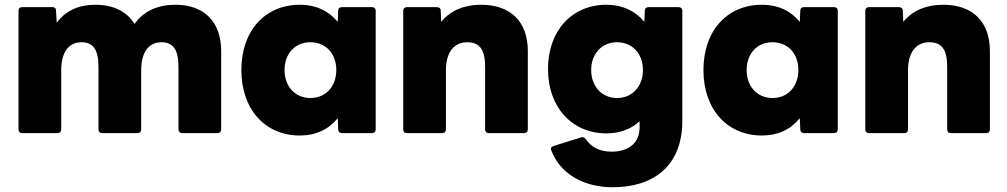

<svg xmlns="http://www.w3.org/2000/svg" viewBox="-20 -561 4245 809"><path d="M222 0C232 0 238 -6 238 -16V-266C238 -344 272 -383 323 -383C372 -383 395 -353 395 -279V-16C395 -6 401 0 411 0H559C569 0 575 -6 575 -16V-266C575 -344 609 -383 660 -383C709 -383 732 -353 732 -279V-16C732 -6 739 0 748 0H897C906 0 912 -6 912 -16V-346C912 -468 841 -541 719 -541C646 -541 585 -515 547 -460C515 -512 458 -541 382 -541C313 -541 257 -517 219 -465L216 -516C216 -527 210 -531 200 -531H74C64 -531 58 -525 58 -516V-16C58 -6 64 0 74 0Z M1244 10C1311 10 1365 -16 1403 -63L1405 -16C1405 -6 1412 0 1421 0H1547C1557 0 1563 -6 1563 -16V-516C1563 -525 1557 -531 1547 -531H1421C1412 -531 1405 -526 1405 -516L1403 -469C1365 -515 1311 -541 1244 -541C1096 -541 997 -431 997 -266C997 -101 1096 10 1244 10ZM1288 -148C1223 -148 1179 -197 1179 -266C1179 -335 1223 -383 1288 -383C1353 -383 1397 -335 1397 -266C1397 -197 1353 -148 1288 -148Z M1843 0C1853 0 1859 -6 1859 -16V-266C1859 -344 1896 -383 1948 -383C2001 -383 2024 -353 2024 -279V-16C2024 -6 2030 0 2040 0H2188C2198 0 2204 -6 2204 -16V-346C2204 -468 2133 -541 2007 -541C1937 -541 1878 -517 1839 -469L1837 -516C1837 -526 1830 -531 1820 -531H1695C1685 -531 1679 -525 1679 -516V-16C1679 -6 1685 0 1695 0Z M2562 228C2728 228 2855 143 2855 -52V-516C2855 -525 2849 -531 2839 -531H2713C2704 -531 2697 -526 2697 -516L2695 -469C2657 -515 2602 -541 2536 -541C2388 -541 2289 -430 2289 -270C2289 -111 2388 1 2536 1C2591 1 2639 -17 2675 -50V-25C2675 44 2626 78 2557 78C2502 78 2470 56 2449 26C2443 18 2436 15 2428 18L2313 54C2303 57 2299 63 2303 73C2340 170 2437 228 2562 228ZM2580 -148C2516 -148 2471 -197 2471 -266C2471 -335 2516 -383 2580 -383C2644 -383 2689 -335 2689 -266C2689 -197 2644 -148 2580 -148Z M3191 10C3258 10 3312 -16 3350 -63L3352 -16C3352 -6 3359 0 3368 0H3494C3504 0 3510 -6 3510 -16V-516C3510 -525 3504 -531 3494 -531H3368C3359 -531 3352 -526 3352 -516L3350 -469C3312 -515 3258 -541 3191 -541C3043 -541 2944 -431 2944 -266C2944 -101 3043 10 3191 10ZM3235 -148C3170 -148 3126 -197 3126 -266C3126 -335 3170 -383 3235 -383C3300 -383 3344 -335 3344 -266C3344 -197 3300 -148 3235 -148Z M3790 0C3800 0 3806 -6 3806 -16V-266C3806 -344 3843 -383 3895 -383C3948 -383 3971 -353 3971 -279V-16C3971 -6 3977 0 3987 0H4135C4145 0 4151 -6 4151 -16V-346C4151 -468 4080 -541 3954 -541C3884 -541 3825 -517 3786 -469L3784 -516C3784 -526 3777 -531 3767 -531H3642C3632 -531 3626 -525 3626 -516V-16C3626 -6 3632 0 3642 0Z"/></svg>

Font: LINE Seed Sans TH ExtraBold
Style: Regular
Weight: 800
Designer: Dalton Maag Ltd | Thai characters by Cadson Demak Co.,Ltd.
Foundry: Dalton Maag Ltd
Version: Version 1.003